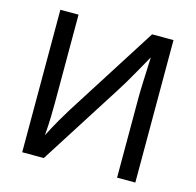

<svg xmlns="http://www.w3.org/2000/svg" viewBox="-106 -838 965 947"><g transform="rotate(15 376.5 -364.0)"><path d="M665.5 0H572.3V-415Q572.3 -441.4 574.5 -493.9Q576.7 -546.4 579.6 -616.2Q551.3 -565.9 531.2 -530.3Q511.2 -494.6 494.9 -467.3Q478.5 -439.9 461.9 -414.1L198.2 0H87.9V-727.5H180.7V-281.2Q180.7 -252 179.7 -207.3Q178.7 -162.6 174.3 -109.9Q199.2 -159.2 222.4 -199Q245.6 -238.8 260.3 -262.2L556.2 -727.5H665.5Z"/></g></svg>

Font: Inter-Regular
Style: Regular
Weight: 400
Designer: Rasmus Andersson
Foundry: rsms
Version: Version 4.000;git-a52131595